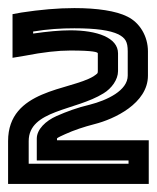

<svg xmlns="http://www.w3.org/2000/svg" viewBox="-41 -703 388 475"><path d="M327 -273V-331V-356H302H100V-360C100 -361 100 -362 120 -371C142 -381 166 -389 193 -396C241 -408 325 -447 325 -516V-576C325 -613 305 -647 274 -662C246 -676 200 -683 143 -683C102 -683 58 -679 12 -672L-10 -668V-647V-590V-560L20 -565C66 -574 103 -578 133 -578C190 -578 201 -574 201 -571V-527C201 -521 200 -521 190 -514C132 -479 -21 -482 -21 -354V-273V-248H5H302H327V-273ZM277 -298H30V-354C30 -431 146 -429 215 -472C235 -484 251 -506 251 -527V-571C251 -610 199 -628 133 -628C107 -628 76 -625 41 -620V-625C77 -631 110 -633 143 -633C197 -633 231 -628 252 -618C269 -609 275 -600 275 -576V-516C275 -479 224 -455 181 -444C151 -437 124 -427 99 -416C72 -404 50 -383 50 -360V-331V-306H75H277V-298Z"/></svg>

Font: Gamestation DisplayOutline
Style: Regular
Weight: 400
Designer: Jonas Hecksher
Foundry: Jonas Hecksher, Playtypeª, e-types AS
Version: Version 1.003